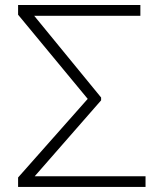

<svg xmlns="http://www.w3.org/2000/svg" viewBox="-20 -742 649 762"><path d="M557.6 -42.5V0H69.8L74.7 -42.5ZM537.1 -722.2V-679.2H61V-722.2ZM381.3 -355V-343.8L80.6 0H51.8V-37.6L328.1 -349.6L51.8 -683.6V-722.2H80.6Z"/></svg>

Font: Inter Tight ExtraLight
Style: Regular
Weight: 250
Designer: Rasmus Andersson
Foundry: rsms
Version: Version 3.004